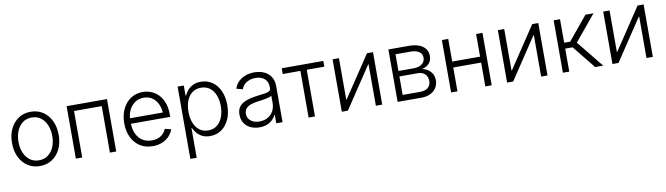

<svg xmlns="http://www.w3.org/2000/svg" viewBox="-38 -1144 6746 1944"><g transform="rotate(-10 3335.5 -171.5)"><path d="M290 11.2Q219.7 11.2 165.5 -24.2Q111.3 -59.6 80.8 -122.6Q50.3 -185.5 50.3 -267.1Q50.3 -350.1 80.8 -413.1Q111.3 -476.1 165.5 -511.5Q219.7 -546.9 290 -546.9Q361.3 -546.9 415.3 -511.5Q469.2 -476.1 499.8 -412.8Q530.3 -349.6 530.3 -267.1Q530.3 -185.5 499.8 -122.6Q469.2 -59.6 415.3 -24.2Q361.3 11.2 290 11.2ZM290 -47.9Q345.7 -47.9 384.5 -77.4Q423.3 -106.9 443.8 -156.7Q464.4 -206.5 464.4 -267.1Q464.4 -328.6 443.8 -378.7Q423.3 -428.7 384.3 -458.3Q345.2 -487.8 290 -487.8Q235.4 -487.8 196.5 -458Q157.7 -428.2 137.2 -378.4Q116.7 -328.6 116.7 -267.1Q116.7 -206.1 137.2 -156.5Q157.7 -106.9 196.5 -77.4Q235.4 -47.9 290 -47.9Z M1074.7 -539.1V0H1009.8V-478H725.1V0H659.7V-539.1Z M1450.7 11.2Q1375 11.2 1319.6 -24.2Q1264.2 -59.6 1234.1 -122.3Q1204.1 -185.1 1204.1 -266.6Q1204.1 -348.6 1234.1 -411.9Q1264.2 -475.1 1317.9 -511Q1371.6 -546.9 1441.4 -546.9Q1488.3 -546.9 1530 -530Q1571.8 -513.2 1604.2 -479.2Q1636.7 -445.3 1655.3 -394.8Q1673.8 -344.2 1673.8 -276.9V-250.5H1245.6V-307.1H1638.2L1608.4 -286.1Q1608.4 -344.7 1588.1 -390.4Q1567.9 -436 1530.5 -462.2Q1493.2 -488.3 1441.4 -488.3Q1390.1 -488.3 1351.6 -461.4Q1313 -434.6 1291.5 -389.9Q1270 -345.2 1270 -290.5V-258.8Q1270 -195.3 1292 -147.9Q1314 -100.6 1354.7 -74.2Q1395.5 -47.9 1450.7 -47.9Q1489.3 -47.9 1518.8 -60.1Q1548.3 -72.3 1568.6 -93.5Q1588.9 -114.7 1598.6 -140.6L1661.6 -125Q1649.4 -87.9 1620.6 -56.6Q1591.8 -25.4 1548.6 -7.1Q1505.4 11.2 1450.7 11.2Z M1800.8 204.1V-539.1H1864.3V-436H1870.1Q1881.8 -462.9 1903.3 -488.3Q1924.8 -513.7 1958.3 -530.3Q1991.7 -546.9 2039.1 -546.9Q2106 -546.9 2156.5 -512Q2207 -477.1 2235.4 -414.3Q2263.7 -351.6 2263.7 -268.6Q2263.7 -184.6 2235.6 -121.8Q2207.5 -59.1 2157 -23.9Q2106.4 11.2 2039.6 11.2Q1992.7 11.2 1959.2 -5.6Q1925.8 -22.5 1904.3 -48.1Q1882.8 -73.7 1870.6 -101.1H1866.2V204.1ZM2030.8 -48.3Q2083.5 -48.3 2120.6 -76.9Q2157.7 -105.5 2177.5 -155.5Q2197.3 -205.6 2197.3 -269Q2197.3 -332.5 2177.7 -381.8Q2158.2 -431.2 2120.8 -459.2Q2083.5 -487.3 2030.8 -487.3Q1978.5 -487.3 1941.2 -459.7Q1903.8 -432.1 1884.3 -382.8Q1864.7 -333.5 1864.7 -269Q1864.7 -204.1 1884.3 -154.3Q1903.8 -104.5 1941.2 -76.4Q1978.5 -48.3 2030.8 -48.3Z M2547.4 11.2Q2498 11.2 2457.3 -7.3Q2416.5 -25.9 2392.3 -62.3Q2368.2 -98.6 2368.2 -150.9Q2368.2 -191.4 2383.5 -218.8Q2398.9 -246.1 2427 -263.4Q2455.1 -280.8 2493.4 -291Q2531.7 -301.3 2578.1 -307.1Q2624 -313 2655.3 -317.1Q2686.5 -321.3 2702.9 -330.8Q2719.2 -340.3 2719.2 -360.4V-372.1Q2719.2 -408.2 2704.1 -434.1Q2689 -460 2660.4 -474.1Q2631.8 -488.3 2590.8 -488.3Q2551.8 -488.3 2522.2 -475.8Q2492.7 -463.4 2473.6 -443.1Q2454.6 -422.9 2446.8 -397.9L2382.8 -414.6Q2397.5 -460 2428.7 -489Q2460 -518.1 2502 -532.5Q2543.9 -546.9 2589.8 -546.9Q2624 -546.9 2658.7 -537.6Q2693.4 -528.3 2721.7 -507.6Q2750 -486.8 2767.3 -452.4Q2784.7 -418 2784.7 -367.7V0H2720.2V-85.9H2715.8Q2704.6 -61 2682.1 -38.8Q2659.7 -16.6 2626.2 -2.7Q2592.8 11.2 2547.4 11.2ZM2557.1 -47.4Q2607.4 -47.4 2643.8 -68.8Q2680.2 -90.3 2699.7 -127Q2719.2 -163.6 2719.2 -207.5V-284.2Q2712.4 -277.8 2696.5 -272.5Q2680.7 -267.1 2659.9 -262.9Q2639.2 -258.8 2617.7 -255.9Q2596.2 -252.9 2577.6 -250.5Q2532.7 -245.1 2500.5 -233.2Q2468.3 -221.2 2451.2 -200.7Q2434.1 -180.2 2434.1 -147.9Q2434.1 -116.2 2450.2 -93.8Q2466.3 -71.3 2494.1 -59.3Q2522 -47.4 2557.1 -47.4Z M3052.7 0V-480H2871.1V-539.1H3298.8V-480H3118.2V0Z M3809.6 0H3744.1V-425.3H3739.7L3456.5 0H3394V-539.1H3459.5V-112.8H3463.4L3747.6 -539.1H3809.6Z M3967.8 0V-539.1H4181.6Q4269 -539.1 4319.6 -502.2Q4370.1 -465.3 4370.1 -401.4Q4370.1 -354 4342.5 -324.5Q4314.9 -294.9 4268.1 -284.7Q4300.3 -278.8 4327.1 -261.5Q4354 -244.1 4370.6 -215.6Q4387.2 -187 4387.2 -147.5Q4387.2 -104.5 4365.7 -71.3Q4344.2 -38.1 4305.4 -19Q4266.6 0 4213.4 0ZM4030.3 -60.5H4213.4Q4262.7 -60.5 4291.5 -85.4Q4320.3 -110.4 4320.3 -152.3Q4320.3 -197.3 4293 -223.9Q4265.6 -250.5 4220.2 -250.5H4030.3ZM4030.3 -306.6H4186Q4240.7 -306.6 4272.5 -330.8Q4304.2 -355 4304.2 -396.5Q4304.2 -436 4272 -457.3Q4239.7 -478.5 4181.6 -478.5H4030.3Z M4886.2 -306.2V-245.1H4566.4V-306.2ZM4583 -539.1V0H4517.6V-539.1ZM4935.1 -539.1V0H4869.6V-539.1Z M5508.8 0H5443.4V-425.3H5439L5155.8 0H5093.3V-539.1H5158.7V-112.8H5162.6L5446.8 -539.1H5508.8Z M5667 0V-539.1H5732.4V-297.4H5794.4L5994.1 -539.1H6076.7L5858.9 -275.4L6081.5 0H5999L5808.6 -236.3H5732.4V0Z M6591.8 0H6526.4V-425.3H6522L6238.8 0H6176.3V-539.1H6241.7V-112.8H6245.6L6529.8 -539.1H6591.8Z"/></g></svg>

Font: Inter 18pt Light
Style: Regular
Weight: 300
Designer: Rasmus Andersson
Foundry: rsms
Version: Version 4.001;git-66647c0bb